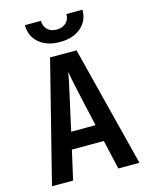

<svg xmlns="http://www.w3.org/2000/svg" viewBox="-137 -1036 873 1122"><g transform="rotate(-15 299.5 -475.0)"><path d="M299.3 -801.8Q221.2 -801.8 173.3 -842.3Q125.5 -882.8 125.5 -950.2H222.7Q222.7 -917 243.7 -897Q264.6 -877 299.3 -877Q334 -877 355.5 -897Q377 -917 377 -950.2H474.1Q474.1 -883.3 425.8 -842.3Q377.9 -801.8 299.3 -801.8ZM34.7 0 218.8 -730H378.9L564 0H436L396 -176.8H202.6L162.6 0ZM225.6 -278.8H373L329.1 -475.1Q317.9 -523.9 310.1 -563.5Q302.2 -603 299.3 -621.1Q296.4 -603 288.6 -563.5Q280.8 -523.9 269.5 -476.1Z"/></g></svg>

Font: UDEV Gothic 35
Style: Bold
Weight: 700
Version: v2.1.0; ttfautohint (v1.8.4.7-5d5b-dirty) -l 6 -r 45 -G 200 